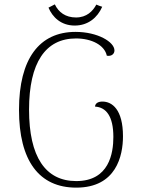

<svg xmlns="http://www.w3.org/2000/svg" viewBox="-20 -847 646 879"><path d="M448 -816C438 -819 430 -822 421 -826C405 -796 377 -767 328 -767C280 -767 248 -791 231 -827C221 -822 211 -817 202 -812C220 -769 259 -730 322 -730C383 -730 426 -766 448 -816ZM329 12C513 12 543 -135 543 -223C543 -346 493 -382 449 -382C429 -382 416 -374 415 -359C466 -356 499 -315 499 -220C499 -146 480 -18 329 -18C188 -18 113 -129 113 -345C113 -560 188 -671 328 -671C400 -671 459 -640 469 -592C490 -588 504 -600 504 -616C504 -655 427 -701 326 -701C160 -701 67 -578 67 -344C67 -111 159 12 329 12Z"/></svg>

Font: Arima Koshi ExtraLight
Style: Regular
Weight: 275
Designer: Joana Correia and Natanael Gama
Foundry: NDISCOVER
Version: Version 1.019;PS 001.019;hotconv 1.0.88;makeotf.lib2.5.64775